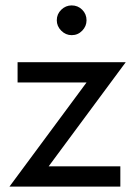

<svg xmlns="http://www.w3.org/2000/svg" viewBox="-20 -690 500 710"><path d="M190 -615Q190 -638 206.5 -654Q223 -670 245 -670Q268 -670 284 -654Q300 -638 300 -615Q300 -593 284 -576.5Q268 -560 245 -560Q223 -560 206.5 -576.5Q190 -593 190 -615ZM300 -385H45V-460H445L160 -75H425V0H15Z"/></svg>

Font: Jost*
Style: Regular
Weight: 400
Version: Version 3.7